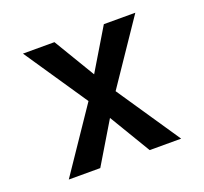

<svg xmlns="http://www.w3.org/2000/svg" viewBox="-96 -633 793 745"><g transform="rotate(-20 300.0 -260.0)"><path d="M198 0H68L244 -260L68 -520H198L300 -350L402 -520H532L356 -260L532 0H402L300 -170Z"/></g></svg>

Font: Iosevka Semibold Extended
Style: Regular
Weight: 600
Width: 7
Monospace: yes
Designer: Belleve Invis
Foundry: Belleve Invis
Version: Version 32.5.0; ttfautohint (v1.8.4)